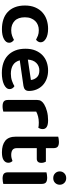

<svg xmlns="http://www.w3.org/2000/svg" viewBox="654 -1379 740 2088"><g transform="rotate(90 1024.0 -335.0)"><path d="M308 -387Q278 -387 252.5 -377Q227 -367 208.5 -348Q190 -329 179 -301Q168 -273 168 -236Q168 -162 207 -124.5Q246 -87 308 -87Q343 -87 368.5 -96.5Q394 -106 414 -117Q428 -107 436.5 -94Q445 -81 445 -64Q445 -30 405 -8Q365 14 297 14Q240 14 192.5 -1.5Q145 -17 111 -48.5Q77 -80 58.5 -127Q40 -174 40 -236Q40 -299 60 -346.5Q80 -394 114.5 -425.5Q149 -457 195 -472.5Q241 -488 293 -488Q360 -488 400 -464.5Q440 -441 440 -407Q440 -391 431.5 -378Q423 -365 412 -357Q392 -368 367.5 -377.5Q343 -387 308 -387Z M636 -180Q650 -129 688 -106Q726 -83 782 -83Q824 -83 859.5 -95.5Q895 -108 917 -122Q931 -114 940 -100Q949 -86 949 -70Q949 -50 935.5 -34.5Q922 -19 898.5 -8Q875 3 843 9Q811 15 774 15Q715 15 666.5 -1Q618 -17 583.5 -49.5Q549 -82 529.5 -130Q510 -178 510 -242Q510 -304 529 -350Q548 -396 580.5 -427Q613 -458 656 -473Q699 -488 747 -488Q796 -488 837 -472.5Q878 -457 907 -429.5Q936 -402 952.5 -363.5Q969 -325 969 -280Q969 -252 954.5 -238Q940 -224 914 -220ZM747 -393Q698 -393 665 -360.5Q632 -328 628 -268L850 -301Q846 -338 821 -365.5Q796 -393 747 -393Z M1194 -1Q1185 1 1170 4Q1155 7 1136 7Q1101 7 1084 -6Q1067 -19 1067 -52V-369Q1067 -395 1079 -413Q1091 -431 1114 -445Q1145 -464 1190.5 -476Q1236 -488 1289 -488Q1384 -488 1384 -429Q1384 -415 1379.5 -402.5Q1375 -390 1370 -382Q1347 -387 1313 -387Q1278 -387 1247 -379Q1216 -371 1194 -359Z M1591 -147Q1591 -115 1610.5 -101Q1630 -87 1665 -87Q1682 -87 1699.5 -91Q1717 -95 1731 -101Q1739 -93 1744.5 -81.5Q1750 -70 1750 -55Q1750 -25 1723 -5.5Q1696 14 1636 14Q1557 14 1511.5 -21.5Q1466 -57 1466 -139V-598Q1474 -600 1489.5 -603Q1505 -606 1523 -606Q1558 -606 1574.5 -593Q1591 -580 1591 -547V-464H1738Q1743 -456 1747 -443Q1751 -430 1751 -415Q1751 -389 1739 -377Q1727 -365 1707 -365H1591V-147Z M1854 -470Q1862 -472 1877.5 -475Q1893 -478 1911 -478Q1947 -478 1963.5 -465Q1980 -452 1980 -419V-1Q1972 1 1956.5 4Q1941 7 1923 7Q1887 7 1870.5 -6Q1854 -19 1854 -52ZM1844 -615Q1844 -644 1864.5 -664.5Q1885 -685 1917 -685Q1949 -685 1969 -664.5Q1989 -644 1989 -615Q1989 -585 1969 -564.5Q1949 -544 1917 -544Q1885 -544 1864.5 -564.5Q1844 -585 1844 -615Z"/></g></svg>

Font: Baloo Tammudu 2 SemiBold
Style: Regular
Weight: 600
Designer: Maithili Shingre, Omkar Shende and Ek Type
Foundry: Ek Type
Version: Version 1.640;hotconv 1.0.111;makeotfexe 2.5.65597; ttfautoh